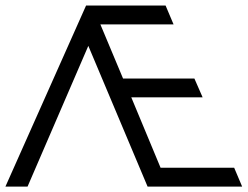

<svg xmlns="http://www.w3.org/2000/svg" viewBox="-20 -687 912 707"><path d="M0 0 296.9 -666.5H589.8L619.1 -597.2H349.6L433.1 -397.9H695.8L726.1 -328.6H463.4L571.3 -69.3H842.3L871.6 0H523.4L305.2 -518.1L81.5 0Z"/></svg>

Font: NMS Futura Pro Book
Style: Regular
Weight: 400
Designer: Blend3rman
Version: Version 0.1